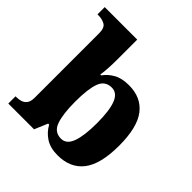

<svg xmlns="http://www.w3.org/2000/svg" viewBox="-203 -910 1070 1070"><g transform="rotate(45 331.5 -375.0)"><path d="M414 10Q356 10 318.5 -14.5Q281 -39 260 -78H252L219 0H16V-57H23Q40 -57 57 -62Q74 -67 85.5 -82Q97 -97 97 -127V-636Q97 -678 75 -690.5Q53 -703 21 -703H16V-760H272V-595Q272 -567 270 -533Q268 -499 264 -477H271Q292 -507 327.5 -527.5Q363 -548 420 -548Q516 -548 567.5 -481.5Q619 -415 619 -271Q619 -125 566.5 -57.5Q514 10 414 10ZM362 -69Q405 -69 424 -121.5Q443 -174 443 -272Q443 -371 423.5 -421Q404 -471 361 -471Q309 -471 290.5 -421.5Q272 -372 272 -271Q272 -174 290.5 -121.5Q309 -69 362 -69Z"/></g></svg>

Font: Noto Serif Lao ExtraBold
Style: Regular
Weight: 800
Designer: Monotype Design Team
Foundry: Monotype Imaging Inc.
Version: Version 2.003; ttfautohint (v1.8.4.7-5d5b)